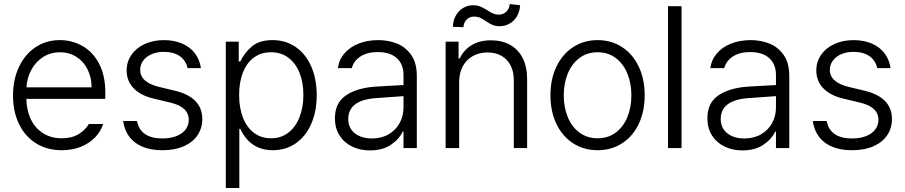

<svg xmlns="http://www.w3.org/2000/svg" viewBox="-20 -738 4512 957"><path d="M44.9 -261.7Q44.9 -341.3 74.5 -404.3Q104 -467.3 157.2 -502.7Q210.4 -538.1 278.3 -538.1Q338.4 -538.1 390.1 -509.3Q441.9 -480.5 473.4 -421.4Q504.9 -362.3 504.9 -276.4V-245.1H111.3Q112.8 -185.5 134.8 -141.4Q156.7 -97.2 196.3 -73Q235.8 -48.8 288.1 -48.8Q338.4 -48.8 372.3 -69.8Q406.2 -90.8 422.9 -120.1H494.1Q482.4 -83 453.9 -53.2Q425.3 -23.4 382.8 -6.3Q340.3 10.7 288.1 10.7Q214.4 10.7 159.4 -23.7Q104.5 -58.1 74.7 -119.9Q44.9 -181.6 44.9 -261.7ZM436.5 -302.7Q436.5 -352.1 416.5 -392.1Q396.5 -432.1 360.6 -454.8Q324.7 -477.5 279.3 -477.5Q232.4 -477.5 195.3 -454.1Q158.2 -430.7 136.5 -390.6Q114.7 -350.6 111.8 -302.7Z M795.9 -479.5Q761.7 -479.5 735.1 -467.8Q708.5 -456.1 693.6 -435.5Q678.7 -415 678.7 -389.6Q678.7 -327.6 773.4 -304.7L854.5 -285.2Q988.3 -252 988.3 -144.5Q988.3 -99.1 964.6 -64Q940.9 -28.8 896.2 -9Q851.6 10.7 790 10.7Q705.1 10.7 654.5 -26.9Q604 -64.5 593.8 -134.8H663.1Q670.9 -91.8 702.9 -69.8Q734.9 -47.9 789.1 -47.9Q828.6 -47.9 858.4 -59.3Q888.2 -70.8 904.5 -91.8Q920.9 -112.8 920.9 -140.6Q920.9 -205.1 829.1 -226.6L748 -246.1Q681.6 -261.2 646.5 -297.6Q611.3 -334 611.3 -386.7Q611.3 -430.2 635 -464.6Q658.7 -499 701.4 -518.6Q744.1 -538.1 798.8 -538.1Q850.1 -537.6 889.4 -520.3Q928.7 -502.9 952.1 -471.4Q975.6 -439.9 981.4 -398.4H915Q906.2 -437 876 -458.3Q845.7 -479.5 795.9 -479.5Z M1105.5 -530.3H1169.9V-431.6H1177.7Q1199.2 -476.6 1236.6 -507.3Q1273.9 -538.1 1338.9 -538.1Q1403.8 -538.1 1453.6 -503.9Q1503.4 -469.7 1531 -407.5Q1558.6 -345.2 1558.6 -263.7Q1558.6 -182.1 1531 -119.9Q1503.4 -57.6 1453.9 -23.4Q1404.3 10.7 1339.8 10.7Q1227.5 10.7 1177.7 -95.7H1172.9V199.2H1105.5ZM1331.1 -48.8Q1381.3 -48.8 1417.7 -77.1Q1454.1 -105.5 1473.1 -154.5Q1492.2 -203.6 1492.2 -264.6Q1492.2 -325.7 1473.4 -373.8Q1454.6 -421.9 1418.2 -449.7Q1381.8 -477.5 1331.1 -477.5Q1280.8 -477.5 1244.9 -450.7Q1209 -423.8 1190.4 -375.7Q1171.9 -327.6 1171.9 -264.6Q1171.9 -201.2 1190.7 -152.3Q1209.5 -103.5 1245.4 -76.2Q1281.2 -48.8 1331.1 -48.8Z M1844.7 -305.7Q1878.9 -308.1 1920.7 -310.3Q1962.4 -312.5 1991.2 -314V-364.3Q1991.2 -418 1957.8 -448.2Q1924.3 -478.5 1862.3 -478.5Q1811 -478.5 1777.1 -456.8Q1743.2 -435.1 1733.4 -398.4H1664.1Q1669.4 -439.9 1696.5 -471.7Q1723.6 -503.4 1767.6 -520.8Q1811.5 -538.1 1866.2 -538.1Q1912.1 -538.1 1955.3 -522.2Q1998.5 -506.3 2028.1 -466.3Q2057.6 -426.3 2057.6 -358.4V0H1991.2V-82H1987.3Q1968.8 -43 1927.2 -15.6Q1885.7 11.7 1824.2 11.7Q1775.4 11.7 1735.6 -7.3Q1695.8 -26.4 1672.6 -62.5Q1649.4 -98.6 1649.4 -148.4Q1649.4 -224.1 1702.4 -261.2Q1755.4 -298.3 1844.7 -305.7ZM1834 -47.9Q1881.3 -47.9 1917 -68.6Q1952.6 -89.4 1971.9 -124.5Q1991.2 -159.7 1991.2 -202.1V-258.8L1854.5 -249Q1784.7 -244.1 1750.2 -217.8Q1715.8 -191.4 1715.8 -145.5Q1715.8 -99.6 1748.5 -73.7Q1781.2 -47.9 1834 -47.9Z M2268.6 0H2201.2V-530.3H2265.6V-446.3H2271.5Q2291 -488.8 2330.8 -512.9Q2370.6 -537.1 2427.7 -537.1Q2481.9 -537.1 2522.5 -514.6Q2563 -492.2 2585.2 -448.5Q2607.4 -404.8 2607.4 -342.8V0H2541V-337.9Q2541 -380.4 2525.1 -411.6Q2509.3 -442.9 2479.7 -459.7Q2450.2 -476.6 2410.2 -476.6Q2369.1 -476.6 2336.9 -458.7Q2304.7 -440.9 2286.6 -407.5Q2268.6 -374 2268.6 -329.1ZM2338.9 -711.9Q2358.4 -711.9 2373 -705.8Q2387.7 -699.7 2408.2 -687.5Q2424.8 -676.3 2438 -670.7Q2451.2 -665 2466.8 -665Q2488.3 -665 2503.7 -679.9Q2519 -694.8 2520.5 -717.8L2572.3 -711.9Q2570.8 -681.2 2556.9 -657.2Q2543 -633.3 2520.3 -620.4Q2497.6 -607.4 2470.7 -607.4Q2449.2 -607.4 2434.6 -613.8Q2419.9 -620.1 2401.4 -632.8Q2385.7 -644 2372.6 -649.7Q2359.4 -655.3 2341.8 -655.3Q2320.3 -655.3 2305.7 -640.1Q2291 -625 2290 -602.5L2237.3 -604.5Q2238.3 -635.7 2252 -660.2Q2265.6 -684.6 2288.3 -698.2Q2311 -711.9 2338.9 -711.9Z M2723.6 -262.7Q2723.6 -343.3 2753.4 -405.8Q2783.2 -468.3 2836.9 -503.2Q2890.6 -538.1 2959 -538.1Q3027.3 -538.1 3080.8 -503.2Q3134.3 -468.3 3163.8 -405.8Q3193.4 -343.3 3193.4 -262.7Q3193.4 -182.6 3163.8 -120.4Q3134.3 -58.1 3080.8 -23.7Q3027.3 10.7 2959 10.7Q2890.1 10.7 2836.7 -23.7Q2783.2 -58.1 2753.4 -120.4Q2723.6 -182.6 2723.6 -262.7ZM3127 -262.7Q3127 -321.8 3107.2 -370.8Q3087.4 -419.9 3049.3 -448.7Q3011.2 -477.5 2959 -477.5Q2906.2 -477.5 2867.9 -448.7Q2829.6 -419.9 2809.8 -370.8Q2790 -321.8 2790 -262.7Q2790 -203.6 2809.8 -154.8Q2829.6 -106 2867.9 -77.4Q2906.2 -48.8 2959 -48.8Q3011.2 -48.8 3049.3 -77.4Q3087.4 -106 3107.2 -154.8Q3127 -203.6 3127 -262.7Z M3377 0H3309.6V-707H3377Z M3701.2 -305.7Q3735.4 -308.1 3777.1 -310.3Q3818.8 -312.5 3847.7 -314V-364.3Q3847.7 -418 3814.2 -448.2Q3780.8 -478.5 3718.8 -478.5Q3667.5 -478.5 3633.5 -456.8Q3599.6 -435.1 3589.8 -398.4H3520.5Q3525.9 -439.9 3553 -471.7Q3580.1 -503.4 3624 -520.8Q3668 -538.1 3722.7 -538.1Q3768.6 -538.1 3811.8 -522.2Q3855 -506.3 3884.5 -466.3Q3914.1 -426.3 3914.1 -358.4V0H3847.7V-82H3843.8Q3825.2 -43 3783.7 -15.6Q3742.2 11.7 3680.7 11.7Q3631.8 11.7 3592 -7.3Q3552.2 -26.4 3529.1 -62.5Q3505.9 -98.6 3505.9 -148.4Q3505.9 -224.1 3558.8 -261.2Q3611.8 -298.3 3701.2 -305.7ZM3690.4 -47.9Q3737.8 -47.9 3773.4 -68.6Q3809.1 -89.4 3828.4 -124.5Q3847.7 -159.7 3847.7 -202.1V-258.8L3710.9 -249Q3641.1 -244.1 3606.7 -217.8Q3572.3 -191.4 3572.3 -145.5Q3572.3 -99.6 3605 -73.7Q3637.7 -47.9 3690.4 -47.9Z M4233.4 -479.5Q4199.2 -479.5 4172.6 -467.8Q4146 -456.1 4131.1 -435.5Q4116.2 -415 4116.2 -389.6Q4116.2 -327.6 4210.9 -304.7L4292 -285.2Q4425.8 -252 4425.8 -144.5Q4425.8 -99.1 4402.1 -64Q4378.4 -28.8 4333.7 -9Q4289.1 10.7 4227.5 10.7Q4142.6 10.7 4092 -26.9Q4041.5 -64.5 4031.2 -134.8H4100.6Q4108.4 -91.8 4140.4 -69.8Q4172.4 -47.9 4226.6 -47.9Q4266.1 -47.9 4295.9 -59.3Q4325.7 -70.8 4342 -91.8Q4358.4 -112.8 4358.4 -140.6Q4358.4 -205.1 4266.6 -226.6L4185.5 -246.1Q4119.1 -261.2 4084 -297.6Q4048.8 -334 4048.8 -386.7Q4048.8 -430.2 4072.5 -464.6Q4096.2 -499 4138.9 -518.6Q4181.6 -538.1 4236.3 -538.1Q4287.6 -537.6 4326.9 -520.3Q4366.2 -502.9 4389.6 -471.4Q4413.1 -439.9 4418.9 -398.4H4352.5Q4343.8 -437 4313.5 -458.3Q4283.2 -479.5 4233.4 -479.5Z"/></svg>

Font: Pretendard JP Light
Style: Regular
Weight: 300
Designer: Base glyphs from Inter by Rasmus Andersson; Hangeul glyphs from Noto Sans CJK(Source Han Sans) by Jang Soo-young and Kan
Foundry: Kil Hyung-jin
Version: Version 1.309